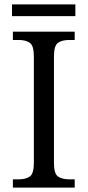

<svg xmlns="http://www.w3.org/2000/svg" viewBox="-20 -859 402 879"><path d="M39 0V-38H66Q98 -38 116.5 -51Q135 -64 135 -113V-601Q135 -650 116.5 -663Q98 -676 66 -676H39V-714H322V-676H297Q264 -676 245.5 -663Q227 -650 227 -601V-113Q227 -64 245.5 -51Q264 -38 297 -38H322V0ZM35 -785V-839H325V-785Z"/></svg>

Font: Noto Serif Hentaigana
Style: Regular
Weight: 400
Designer: Kazuhiro Yamada
Foundry: nipponia
Version: Version 1.000; ttfautohint (v1.8.4.7-5d5b)